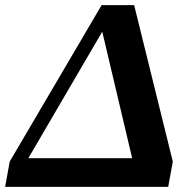

<svg xmlns="http://www.w3.org/2000/svg" viewBox="-34 -730 759 750"><path d="M-14 0 4 -99 363 -710H490L641 -99L623 0ZM495 -58 352 -663 405 -674 51 -68 44 -112H570Z"/></svg>

Font: Roboto Serif 72pt SemiCondensed SemiBold
Style: Italic
Weight: 600
Width: 4
Italic angle: -10°
Designer: Greg Gazdowicz
Foundry: Commercial Type
Version: Version 1.008